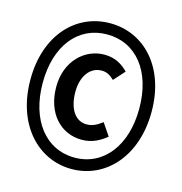

<svg xmlns="http://www.w3.org/2000/svg" viewBox="-100 -745 799 845"><g transform="rotate(15 299.5 -322.0)"><path d="M24 -324C24 -119 147 10 300 10C453 10 576 -119 576 -324C576 -530 453 -654 300 -654C147 -654 24 -530 24 -324ZM80 -324C80 -494 168 -603 300 -603C432 -603 520 -494 520 -324C520 -155 432 -42 300 -42C168 -42 80 -155 80 -324ZM142 -323C142 -201 215 -126 310 -126C357 -126 391 -145 422 -170L384 -226C362 -210 343 -197 313 -197C262 -197 229 -246 229 -323C229 -392 263 -443 318 -443C341 -443 357 -433 375 -416L420 -466C393 -493 361 -514 311 -514C222 -514 142 -440 142 -323Z"/></g></svg>

Font: Source Code Pro Semibold
Style: Regular
Weight: 600
Monospace: yes
Designer: Paul D. Hunt
Foundry: Adobe Systems Incorporated
Version: Version 1.017;PS 1.000;hotconv 1.0.70;makeotf.lib2.5.5900